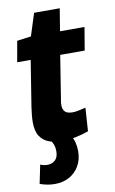

<svg xmlns="http://www.w3.org/2000/svg" viewBox="-97 -711 587 981"><g transform="rotate(-10 197.0 -220.0)"><path d="M327 -137 319 -16Q283 -3 248.5 3.5Q214 10 177 10Q141 10 112 -1Q83 -12 66 -38Q49 -64 49 -110Q49 -125 51 -146.5Q53 -168 56 -188L94 -426H24L43 -534L116 -544L153 -660H286L267 -544H394L374 -425H247L211 -199Q209 -191 208.5 -184.5Q208 -178 208 -171Q208 -149 219.5 -137Q231 -125 258 -125Q273 -125 289.5 -128.5Q306 -132 327 -137ZM29 206 49 109Q57 113 66.5 115Q76 117 85 117Q109 117 125.5 102.5Q142 88 142 56Q142 37 137 23Q132 9 120 -6L230 -7Q241 9 246.5 30Q252 51 252 75Q252 119 232.5 152Q213 185 180.5 202.5Q148 220 107 220Q86 220 67.5 216.5Q49 213 29 206Z"/></g></svg>

Font: Georama ExtraCondensed Thin
Style: Bold Italic
Weight: 700
Italic angle: -9°
Version: Version 1.001